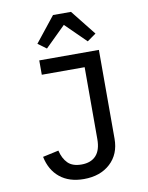

<svg xmlns="http://www.w3.org/2000/svg" viewBox="-101 -1011 842 1094"><g transform="rotate(-10 320.0 -463.5)"><path d="M506 -698V-184Q506 -95 448 -41.5Q390 12 295 12Q210 12 156.5 -31.5Q103 -75 87 -153L179 -173Q190 -126 217 -99Q244 -72 296 -72Q350 -72 379.5 -103.5Q409 -135 409 -199V-615H161V-698ZM387 -939 503 -793 452 -757 334 -873 216 -757 167 -793 283 -939Z"/></g></svg>

Font: Writer
Style: Regular
Weight: 400
Monospace: yes
Designer: Mike Abbink, Paul van der Laan, Pieter van Rosmalen
Foundry: Bold Monday
Version: Version 2.001 2020